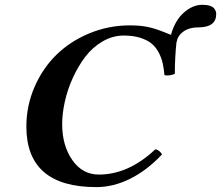

<svg xmlns="http://www.w3.org/2000/svg" viewBox="-20 -763 913 793"><path d="M377.9 9.8Q88.9 9.8 88.9 -240.2Q88.9 -326.2 122.6 -403.8Q156.2 -481.4 213.4 -537.1Q270.5 -592.8 349.6 -625.5Q428.7 -658.2 516.1 -658.2Q557.1 -658.2 586.9 -652.3Q616.7 -646.5 650.6 -633.1Q684.6 -619.6 686 -619.1Q703.1 -679.2 739.5 -711.2Q775.9 -743.2 815.9 -743.2Q835 -743.2 847.7 -738.8Q860.4 -734.4 865.2 -727.3Q870.1 -720.2 871.6 -715.3Q873 -710.4 873 -705.1Q873 -649.9 798.8 -649.9Q762.7 -649.9 739.3 -634Q715.8 -618.2 710.9 -595.2L710 -589.8H709Q702.1 -525.4 702.1 -458Q692.9 -453.6 680.4 -451.9Q668 -450.2 659.2 -453.1Q656.7 -481.4 651.6 -503.4Q646.5 -525.4 634.8 -547.4Q623 -569.3 605.2 -583.7Q587.4 -598.1 558.3 -607.2Q529.3 -616.2 491.2 -616.2Q445.3 -616.2 403.8 -592Q362.3 -567.9 332.5 -528.8Q302.7 -489.7 280.8 -441.4Q258.8 -393.1 247.8 -343.5Q236.8 -293.9 236.8 -250Q236.8 -162.1 278.6 -102.1Q320.3 -42 388.2 -42Q510.7 -42 621.1 -146Q628.9 -146 637.7 -138.9Q646.5 -131.8 648.9 -125Q586.9 -59.1 517.6 -24.7Q448.2 9.8 377.9 9.8Z"/></svg>

Font: Common Serif
Style: Bold Italic
Weight: 700
Italic angle: -12°
Designer: Philipp H. Poll, Khaled Hosny
Foundry: Stefan Peev, Context Ltd.
Version: Version 1.026